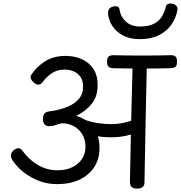

<svg xmlns="http://www.w3.org/2000/svg" viewBox="-20 -1087 1058 1123"><path d="M313 -10Q260 -10 211 -28Q162 -46 121 -77.5Q80 -109 52 -151Q48 -158 46 -164.5Q44 -171 44 -177Q44 -189 51 -198.5Q58 -208 68 -214Q78 -220 87 -220Q95 -220 100.5 -216Q106 -212 110 -207Q137 -170 169.5 -144Q202 -118 238.5 -104.5Q275 -91 314 -91Q366 -91 403 -109Q440 -127 460 -158.5Q480 -190 480 -228Q480 -270 461.5 -301Q443 -332 411.5 -349Q380 -366 342 -366Q321 -362 304.5 -355.5Q288 -349 268 -349Q249 -349 240 -360.5Q231 -372 231 -391Q231 -410 238 -420Q245 -430 258 -433.5Q271 -437 288 -438Q339 -447 379.5 -464.5Q420 -482 443 -510.5Q466 -539 466 -580Q466 -614 451.5 -636Q437 -658 412.5 -669Q388 -680 358 -680Q314 -680 282 -658Q250 -636 227 -604Q218 -592 203 -592Q194 -592 184 -599Q174 -606 166.5 -616Q159 -626 159 -635Q159 -640 161 -645Q163 -650 166 -654Q195 -697 244 -728.5Q293 -760 363 -760Q416 -760 458.5 -741Q501 -722 526 -684.5Q551 -647 551 -589Q551 -523 517 -480.5Q483 -438 426 -409Q467 -397 497.5 -372.5Q528 -348 545 -310Q562 -272 562 -220Q562 -157 531 -109.5Q500 -62 444.5 -36Q389 -10 313 -10ZM629 -284Q604 -284 574 -287Q544 -290 515 -296.5Q486 -303 463 -314Q452 -320 444.5 -330Q437 -340 437 -351Q437 -363 442 -372.5Q447 -382 455 -387Q463 -392 471 -388Q512 -373 552 -367Q592 -361 629 -361Q677 -361 717 -372Q757 -383 795 -396Q809 -401 819.5 -389.5Q830 -378 830 -360Q830 -347 824 -336Q818 -325 805 -320Q765 -304 722 -294Q679 -284 629 -284ZM781 16Q761 16 750.5 7Q740 -2 740 -23Q743 -199 747 -373Q751 -547 756 -722Q756 -739 768 -748Q780 -757 799 -757Q821 -757 830.5 -747.5Q840 -738 839 -719Q835 -544 831.5 -369.5Q828 -195 825 -19Q825 -1 813.5 7.5Q802 16 781 16ZM645 -688Q626 -688 616 -696Q606 -704 606 -727Q606 -750 617 -757.5Q628 -765 647 -764Q813 -760 978 -764Q997 -765 1006.5 -756.5Q1016 -748 1015 -725Q1015 -701 1005 -695Q995 -689 976 -688Q893 -686 811 -686Q729 -686 645 -688ZM797 -858Q742 -858 701.5 -878.5Q661 -899 638.5 -933Q616 -967 612 -1006Q611 -1029 622.5 -1039Q634 -1049 650 -1050Q662 -1052 670 -1047Q678 -1042 679 -1031Q685 -990 716 -961Q747 -932 799 -932Q848 -932 878.5 -947Q909 -962 925.5 -988Q942 -1014 950 -1047Q952 -1058 961 -1063Q970 -1068 984 -1066Q999 -1065 1009.5 -1055Q1020 -1045 1018 -1030Q1010 -982 982.5 -943Q955 -904 909 -881Q863 -858 797 -858Z"/></svg>

Font: Playpen Sans Deva
Style: Regular
Weight: 400
Designer: Pooja Saxena, Gunjan Panchal, Laura Meseguer, Veronika Burian, José Scaglione
Foundry: TypeTogether
Version: Version 2.000